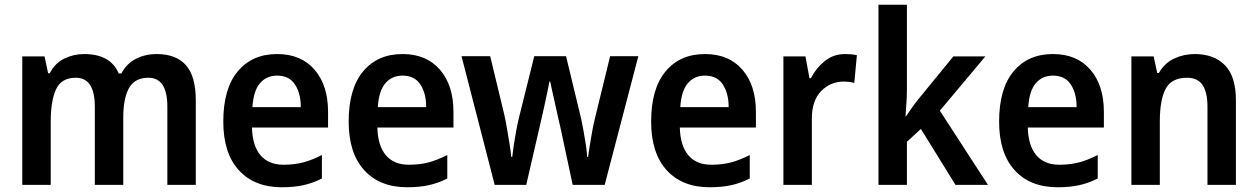

<svg xmlns="http://www.w3.org/2000/svg" viewBox="-20 -780 5305 810"><path d="M640 -552Q723 -552 764.5 -505Q806 -458 806 -356V0H686V-330Q686 -452 606 -452Q549 -452 524.5 -409Q500 -366 500 -283V0H380V-330Q380 -452 300 -452Q239 -452 216.5 -403.5Q194 -355 194 -266V0H74V-542H168L183 -471H190Q212 -514 251.5 -533Q291 -552 335 -552Q446 -552 481 -470H492Q515 -513 554.5 -532.5Q594 -552 640 -552Z M1149 -552Q1250 -552 1307 -486Q1364 -420 1364 -308V-242H1043Q1045 -165 1079 -125Q1113 -85 1176 -85Q1222 -85 1259.5 -95Q1297 -105 1338 -126V-27Q1301 -8 1261 1Q1221 10 1169 10Q1053 10 987.5 -62Q922 -134 922 -267Q922 -406 983 -479Q1044 -552 1149 -552ZM1149 -461Q1104 -461 1076.5 -428.5Q1049 -396 1045 -328H1249Q1249 -386 1224.5 -423.5Q1200 -461 1149 -461Z M1678 -552Q1779 -552 1836 -486Q1893 -420 1893 -308V-242H1572Q1574 -165 1608 -125Q1642 -85 1705 -85Q1751 -85 1788.5 -95Q1826 -105 1867 -126V-27Q1830 -8 1790 1Q1750 10 1698 10Q1582 10 1516.5 -62Q1451 -134 1451 -267Q1451 -406 1512 -479Q1573 -552 1678 -552ZM1678 -461Q1633 -461 1605.5 -428.5Q1578 -396 1574 -328H1778Q1778 -386 1753.5 -423.5Q1729 -461 1678 -461Z M2345 -239Q2341 -255 2335 -282Q2329 -309 2322.5 -339Q2316 -369 2310 -395Q2304 -421 2301 -436H2298Q2295 -420 2289.5 -393.5Q2284 -367 2277.5 -337.5Q2271 -308 2265 -281.5Q2259 -255 2255 -238L2200 0H2067L1927 -543H2048L2108 -294Q2114 -267 2119.5 -234Q2125 -201 2130 -170.5Q2135 -140 2137 -118H2141Q2143 -138 2147.5 -167.5Q2152 -197 2157.5 -227Q2163 -257 2168 -278L2234 -543H2368L2432 -278Q2436 -259 2441.5 -229.5Q2447 -200 2451.5 -170Q2456 -140 2457 -118H2461Q2463 -134 2467.5 -162Q2472 -190 2477.5 -221.5Q2483 -253 2490 -281L2554 -543H2673L2531 0H2396Z M2954 -552Q3055 -552 3112 -486Q3169 -420 3169 -308V-242H2848Q2850 -165 2884 -125Q2918 -85 2981 -85Q3027 -85 3064.5 -95Q3102 -105 3143 -126V-27Q3106 -8 3066 1Q3026 10 2974 10Q2858 10 2792.5 -62Q2727 -134 2727 -267Q2727 -406 2788 -479Q2849 -552 2954 -552ZM2954 -461Q2909 -461 2881.5 -428.5Q2854 -396 2850 -328H3054Q3054 -386 3029.5 -423.5Q3005 -461 2954 -461Z M3545 -552Q3556 -552 3569.5 -551Q3583 -550 3595 -547L3584 -430Q3575 -433 3562.5 -434.5Q3550 -436 3541 -436Q3484 -436 3444.5 -396Q3405 -356 3405 -280V0H3285V-542H3378L3395 -450H3401Q3422 -492 3459 -522Q3496 -552 3545 -552Z M3806 -403Q3806 -374 3804 -345.5Q3802 -317 3800 -289H3802Q3815 -308 3829 -328Q3843 -348 3858 -366L4002 -542H4137L3945 -313L4148 0H4011L3865 -236L3806 -182V0H3686V-760H3806Z M4422 -552Q4523 -552 4580 -486Q4637 -420 4637 -308V-242H4316Q4318 -165 4352 -125Q4386 -85 4449 -85Q4495 -85 4532.5 -95Q4570 -105 4611 -126V-27Q4574 -8 4534 1Q4494 10 4442 10Q4326 10 4260.5 -62Q4195 -134 4195 -267Q4195 -406 4256 -479Q4317 -552 4422 -552ZM4422 -461Q4377 -461 4349.5 -428.5Q4322 -396 4318 -328H4522Q4522 -386 4497.5 -423.5Q4473 -461 4422 -461Z M5020 -552Q5102 -552 5148 -504.5Q5194 -457 5194 -357V0H5074V-330Q5074 -390 5053.5 -421Q5033 -452 4988 -452Q4923 -452 4898 -406Q4873 -360 4873 -267V0H4753V-542H4847L4862 -472H4869Q4893 -514 4933.5 -533Q4974 -552 5020 -552Z"/></svg>

Font: Noto Sans Sinhala UI SemiCondensed SemiBold
Style: Regular
Weight: 600
Width: 4
Designer: Jelle Bosma - Monotype Design Team
Foundry: Monotype Imaging Inc.
Version: Version 2.006; ttfautohint (v1.8.4.7-5d5b)